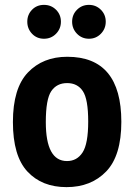

<svg xmlns="http://www.w3.org/2000/svg" viewBox="-20 -755 551 788"><path d="M256 -522Q478 -522 478 -255Q478 -116 416 -51.5Q354 13 253 13Q152 13 92.5 -51Q33 -115 33 -254Q33 -393 94.5 -457.5Q156 -522 256 -522ZM168 -254Q168 -94 255 -94Q296 -94 319 -129.5Q342 -165 342 -256.5Q342 -348 320 -381Q298 -414 255.5 -414Q213 -414 190.5 -381Q168 -348 168 -254ZM92 -666Q92 -695 111.5 -715Q131 -735 160.5 -735Q190 -735 210 -715Q230 -695 230 -666Q230 -637 210 -616.5Q190 -596 160.5 -596Q131 -596 111.5 -616.5Q92 -637 92 -666ZM276 -666Q276 -695 296 -715Q316 -735 345 -735Q374 -735 394 -715Q414 -695 414 -666Q414 -637 394 -616.5Q374 -596 345 -596Q316 -596 296 -616.5Q276 -637 276 -666Z"/></svg>

Font: Rambla
Style: Bold
Weight: 700
Designer: Martin Sommaruga
Foundry: Martin Sommaruga
Version: Version 1.001